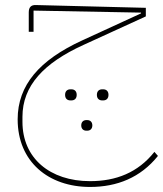

<svg xmlns="http://www.w3.org/2000/svg" viewBox="-20 -437 646 761"><path d="M385 -39H389C401 -39 410 -46 410 -61C410 -76 401 -83 389 -83H385C373 -83 364 -76 364 -61C364 -46 373 -39 385 -39ZM322 81H326C337 81 346 74 346 60C346 46 337 39 326 39H322C311 39 302 46 302 60C302 74 311 81 322 81ZM259 -39H263C275 -39 284 -46 284 -61C284 -76 275 -83 263 -83H259C247 -83 238 -76 238 -61C238 -46 247 -39 259 -39ZM337 304C444 304 537 267 606 181L592 165C527 247 440 281 337 281C178 281 69 190 69 46V26C69 -97 153 -187 311 -259L558 -372V-406L123 -417C103 -418 94 -408 94 -388V-311H113V-395L539 -387V-384L304 -276C137 -199 50 -100 50 36C50 204 172 304 337 304Z"/></svg>

Font: IBM Plex Arabic Thin
Style: Regular
Weight: 100
Designer: Mike Abbink, Paul van der Laan, Pieter van Rosmalen, Wael Morcos, Khajak Apelian
Foundry: Bold Monday
Version: Version 1.0